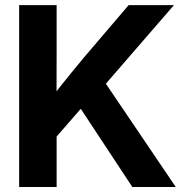

<svg xmlns="http://www.w3.org/2000/svg" viewBox="-20 -748 733 768"><path d="M165.5 -154.8V-329.6Q189.9 -362.3 214.1 -393.1Q238.3 -423.8 263.4 -454.6Q288.6 -485.4 315.4 -517.6L494.6 -727.5H675.8L368.7 -373L356.4 -374ZM56.6 0V-727.5H206.5V-526.9L206.1 -342.8L206.5 -270.5V0ZM509.3 0 292 -329.6 383.3 -442.9 683.1 0Z"/></svg>

Font: Inter 28pt
Style: Bold
Weight: 700
Designer: Rasmus Andersson
Foundry: rsms
Version: Version 4.001;git-66647c0bb